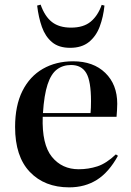

<svg xmlns="http://www.w3.org/2000/svg" viewBox="-20 -793 564 827"><path d="M278 14Q172 14 108.5 -52.5Q45 -119 45 -246Q45 -338 76.5 -401Q108 -464 164.5 -496.5Q221 -529 295 -529Q382 -529 433.5 -479Q485 -429 485 -346Q485 -331 484 -318Q483 -305 482 -290H164Q160 -171 203.5 -117.5Q247 -64 319 -64Q361 -64 399.5 -76.5Q438 -89 479 -128L488 -122Q449 -51 397.5 -18.5Q346 14 278 14ZM165 -306H370Q371 -317 371.5 -329.5Q372 -342 372 -357Q372 -444 351.5 -478.5Q331 -513 286 -513Q251 -513 225.5 -494Q200 -475 185 -429.5Q170 -384 165 -306ZM282 -587Q233 -587 204 -611.5Q175 -636 160.5 -677Q146 -718 140 -769L155 -773Q173 -722 204 -698Q235 -674 286 -674Q340 -674 371 -700Q402 -726 418 -772L430 -769Q425 -720 409.5 -678.5Q394 -637 363 -612Q332 -587 282 -587Z"/></svg>

Font: Literata 72pt Medium
Style: Regular
Weight: 500
Designer: Latin by Veronika Burian and Jose Scaglione. Greek by Irene Vlachou. Cyrillic by Vera Evstafieva.
Foundry: TypeTogether
Version: Version 3.002